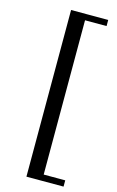

<svg xmlns="http://www.w3.org/2000/svg" viewBox="-152 -905 702 1154"><g transform="rotate(15 199.0 -328.5)"><path d="M139 190V-847H370V-809H236V151H370V190Z"/></g></svg>

Font: Noto Nastaliq Urdu Medium
Style: Regular
Weight: 500
Designer: Monotype Design Team (Patrick Giasson: type design, Kamal Mansour: OpenType code, Glenda Bellarosa). Updated by Simon Co
Foundry: Monotype Imaging Inc., Simon Cozens
Version: Version 3.007